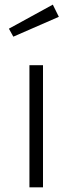

<svg xmlns="http://www.w3.org/2000/svg" viewBox="-20 -802 310 822"><path d="M164.1 0H106V-522.9H164.1ZM231.9 -730 37.1 -645 18.1 -679.2 206.1 -782.2Z"/></svg>

Font: FiraSans-Light
Style: Regular
Weight: 300
Designer: Carrois Corporate & Edenspiekermann AG
Foundry: Carrois Corporate GbR & Edenspiekermann AG
Version: Version 3.106;PS 003.106;hotconv 1.0.70;makeotf.lib2.5.58329